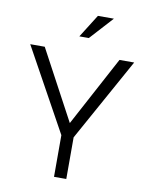

<svg xmlns="http://www.w3.org/2000/svg" viewBox="-95 -949 790 1017"><g transform="rotate(10 300.0 -440.0)"><path d="M21 -670 267 -224V0H333V-224L580 -670H501L300 -295L99 -670ZM270 -756H321L434 -880H348Z"/></g></svg>

Font: LT Wave Mono Light
Style: Regular
Weight: 300
Designer: Daniel Lyons
Version: Version 2.5 (Glyphs App)